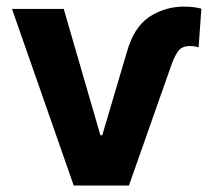

<svg xmlns="http://www.w3.org/2000/svg" viewBox="-20 -573 659 593"><path d="M17 -545.5H176.8L290.1 -155.2H295.8L370.7 -408.4Q392.8 -489.3 441.4 -521Q490.1 -552.6 547.6 -552.6Q564.6 -552.6 578.3 -550.8Q592 -549 601.9 -546.2L593.4 -426.8Q589.8 -427.9 583.3 -429.3Q576.7 -430.8 566.4 -430.8Q540.8 -430.8 528.9 -413.4Q517 -396 504.3 -358L378.2 0H207.7Z"/></svg>

Font: Inter Zeller
Style: Bold
Weight: 700
Designer: Rasmus Andersson; Joe Bland
Foundry: zeller
Version: Version 3.015;git-dec3a8cb1